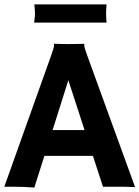

<svg xmlns="http://www.w3.org/2000/svg" viewBox="-25 -850 635 874"><path d="M131.3 3.9Q89.4 0 33.2 0H-5.4L207 -595.2Q221.2 -635.3 221.2 -641.8Q221.2 -648.4 220.7 -649.9L221.2 -650.9Q252.9 -649.4 288.6 -649.4Q317.9 -649.4 358.9 -650.4L359.4 -649.4Q358.4 -647.5 358.4 -644Q358.4 -634.8 373 -594.7L589.8 1.5Q580.1 1 566.9 1Q566.9 1 541.5 0Q529.3 0 519.5 0H443.8L397.9 -140.6H177.2ZM359.9 -257.8 286.1 -484.9 214.4 -257.8ZM460 -830.1Q458 -805.7 458 -793V-776.4Q458 -772.5 460 -747.1H130.4L131.8 -759.8Q134.3 -775.9 134.3 -789.1Q134.3 -802.2 131.3 -830.1Z"/></svg>

Font: Hammersmith One
Style: Regular
Weight: 400
Designer: Nicole Fally
Foundry: Nicole Fally
Version: Version 1.003